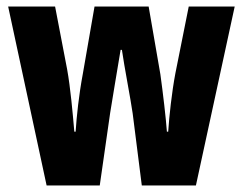

<svg xmlns="http://www.w3.org/2000/svg" viewBox="-20 -569 745 589"><path d="M387 -221 415 0H581L700 -549H559L518 -344C507 -286 499 -212 496 -165H492C489 -207 480 -283 472 -341L436 -549H270L234 -342C222 -278 215 -212 212 -165H208C203 -223 196 -301 186 -356L149 -549H5L123 0H286L318 -223C323 -257 341 -360 350 -416H354C361 -366 381 -264 387 -221Z"/></svg>

Font: Noto Sans Kannada ExtraCondensed ExtraBold
Style: Regular
Weight: 800
Width: 2
Designer: Jelle Bosma - Monotype Design Team
Foundry: Monotype Imaging Inc.
Version: Version 2.005